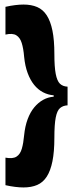

<svg xmlns="http://www.w3.org/2000/svg" viewBox="-20 -717 321 844"><path d="M277 -254Q257 -253 244 -242Q231 -231 225 -200.5Q219 -170 219 -111Q219 -50 210.5 -8Q202 34 185.5 59.5Q169 85 143.5 96Q118 107 83 107Q67 107 46.5 104.5Q26 102 4 97V-24Q36 -18 52.5 -28.5Q69 -39 76 -63.5Q83 -88 86 -122Q90 -162 101.5 -193Q113 -224 130.5 -245Q148 -266 169.5 -278Q191 -290 216 -292V-298Q191 -300 169 -311.5Q147 -323 130 -344Q113 -365 101.5 -396Q90 -427 86 -468Q83 -504 75.5 -528Q68 -552 51.5 -562Q35 -572 4 -565V-687Q26 -692 46.5 -694.5Q67 -697 83 -697Q118 -697 143.5 -686Q169 -675 185.5 -649.5Q202 -624 210.5 -582.5Q219 -541 219 -479Q219 -423 225 -392Q231 -361 243.5 -349Q256 -337 277 -336Z"/></svg>

Font: Bricolage Grotesque 96pt ExtraBold Condensed
Style: Regular
Weight: 800
Width: 3
Version: Version 1.001;gftools[0.9.33.dev8+g029e19f]